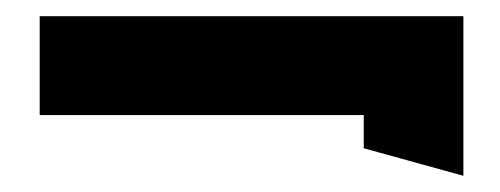

<svg xmlns="http://www.w3.org/2000/svg" viewBox="-20 -371 617 237"><path d="M29 -229H429V-188L552 -154V-351H29Z"/></svg>

Font: Charger Sport
Style: UltExt
Weight: 1000
Designer: Jasper
Foundry: Cannot Into Space Fonts
Version: Version 1.1